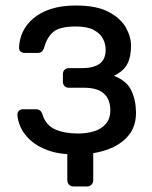

<svg xmlns="http://www.w3.org/2000/svg" viewBox="-20 -550 552 696"><path d="M247 126Q237 126 230.5 119.5Q224 113 224 103V-9L318 -38V103Q318 113 311.5 119.5Q305 126 295 126ZM255 10Q196 10 155.5 -4.5Q115 -19 90.5 -41.5Q66 -64 55 -88.5Q44 -113 43 -134Q43 -143 49 -148.5Q55 -154 63 -154H110Q119 -154 125 -149.5Q131 -145 134 -135Q146 -96 180 -81Q214 -66 263 -66Q295 -66 322 -74.5Q349 -83 364.5 -102Q380 -121 380 -149Q380 -190 356.5 -211Q333 -232 284 -232H229Q220 -232 214 -238Q208 -244 208 -254V-281Q208 -291 214 -297Q220 -303 229 -303H278Q319 -303 341 -319Q363 -335 363 -370Q363 -391 353 -410Q343 -429 319.5 -441.5Q296 -454 255 -454Q197 -454 173.5 -434.5Q150 -415 140 -377Q136 -366 130.5 -362Q125 -358 115 -358H70Q61 -358 55 -363Q49 -368 49 -377Q50 -407 62.5 -434Q75 -461 100.5 -483Q126 -505 164.5 -517.5Q203 -530 255 -530Q330 -530 373.5 -507Q417 -484 436 -450.5Q455 -417 455 -384Q455 -345 442 -319Q429 -293 393 -275Q438 -258 455 -224Q472 -190 473 -145Q474 -93 446 -59Q418 -25 368.5 -7.5Q319 10 255 10Z"/></svg>

Font: RubikRegular
Style: Regular
Weight: 400
Designer: Hubert and Fischer
Foundry: Hubert and Fischer
Version: Version 2.300;gftools[0.9.30]